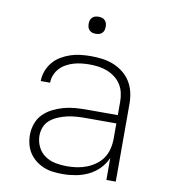

<svg xmlns="http://www.w3.org/2000/svg" viewBox="-82 -789 763 866"><g transform="rotate(10 300.0 -355.5)"><path d="M263 8Q241 8 219 5.5Q197 3 177 -5Q157 -13 139.5 -26.5Q122 -40 110 -58Q98 -76 92.5 -97.5Q87 -119 87 -141Q87 -167 96 -192.5Q105 -218 123.5 -236.5Q142 -255 166 -267Q190 -279 215.5 -286Q241 -293 267.5 -295Q294 -297 320 -297H462V-358Q462 -379 457.5 -399Q453 -419 442 -436.5Q431 -454 414.5 -466.5Q398 -479 379 -486.5Q360 -494 339.5 -497Q319 -500 298 -500Q280 -500 261.5 -498Q243 -496 225.5 -491Q208 -486 191.5 -477Q175 -468 162.5 -454.5Q150 -441 143 -424Q136 -407 136 -388H93Q93 -412 101.5 -434.5Q110 -457 125.5 -475.5Q141 -494 161.5 -506Q182 -518 204.5 -525.5Q227 -533 251 -535.5Q275 -538 298 -538Q324 -538 350 -534.5Q376 -531 400 -521.5Q424 -512 445 -495.5Q466 -479 479.5 -457Q493 -435 499 -409.5Q505 -384 505 -358V0H462V-101Q450 -73 428.5 -51Q407 -29 380 -16Q353 -3 323 2.5Q293 8 263 8ZM275 -30Q299 -30 322 -33.5Q345 -37 366.5 -45.5Q388 -54 407 -68Q426 -82 438.5 -101Q451 -120 456.5 -143Q462 -166 462 -189V-259H320Q300 -259 279 -257.5Q258 -256 238 -251.5Q218 -247 198.5 -239Q179 -231 162.5 -218Q146 -205 138 -185.5Q130 -166 130 -145Q130 -119 141.5 -94.5Q153 -70 175 -55Q197 -40 223 -35Q249 -30 275 -30ZM300 -641Q292 -641 284.5 -643Q277 -645 271 -651Q265 -657 263 -664.5Q261 -672 261 -680Q261 -688 263 -695.5Q265 -703 271 -709Q277 -715 284.5 -717Q292 -719 300 -719Q308 -719 315.5 -717Q323 -715 329 -709Q335 -703 337 -695.5Q339 -688 339 -680Q339 -672 337 -664.5Q335 -657 329 -651Q323 -645 315.5 -643Q308 -641 300 -641Z"/></g></svg>

Font: Iosevka Curly XLtEx
Style: Regular
Weight: 200
Width: 7
Monospace: yes
Designer: Belleve Invis
Foundry: Belleve Invis
Version: Version 11.1.0; ttfautohint (v1.8.3)